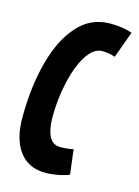

<svg xmlns="http://www.w3.org/2000/svg" viewBox="-92 -605 486 669"><g transform="rotate(15 151.0 -270.5)"><path d="M137 10Q77 10 44 -33.5Q11 -77 11 -155Q11 -266 35 -356Q59 -446 106 -498.5Q153 -551 223 -551Q268 -551 302 -539L267 -443Q244 -451 221 -451Q197 -451 177 -428.5Q157 -406 142.5 -367.5Q128 -329 120 -281Q112 -233 112 -183Q112 -141 124.5 -115.5Q137 -90 165 -90Q190 -90 212 -95L223 -6Q207 1 183 5.5Q159 10 137 10Z"/></g></svg>

Font: Georama ExtraCondensed SemiBold
Style: Italic
Weight: 600
Width: 2
Italic angle: -9°
Designer: Jean-Baptiste Levee
Foundry: Production Type
Version: Version 1.000